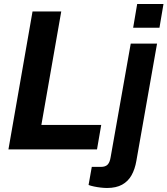

<svg xmlns="http://www.w3.org/2000/svg" viewBox="-20 -744 834 956"><path d="M22 0 142 -687H285L186 -122H484L463 0ZM643 -606 663 -724H794L774 -606ZM513 192Q499 192 481.5 190Q464 188 447.5 184.5Q431 181 421 177L437 87H482Q505 87 516 75.5Q527 64 531 38L631 -527H762L659 57Q652 98 635 128.5Q618 159 588 175.5Q558 192 513 192Z"/></svg>

Font: Archivo SemiCondensed
Style: Bold Italic
Weight: 700
Width: 4
Italic angle: -10°
Designer: Hector Gatti
Foundry: Omnibus-Type
Version: Version 2.001